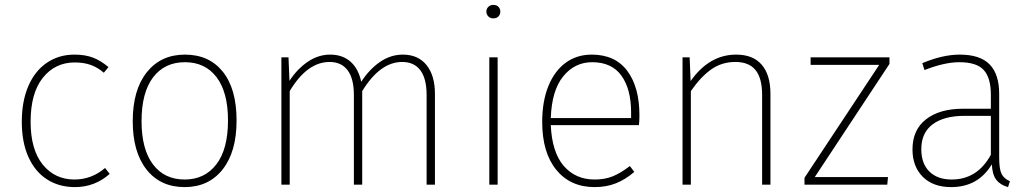

<svg xmlns="http://www.w3.org/2000/svg" viewBox="-20 -754 4213 784"><path d="M423 -480 404 -457Q380 -478 351.5 -488.5Q323 -499 285 -499Q205 -499 155 -436.5Q105 -374 105 -257Q105 -143 154.5 -82Q204 -21 284 -21Q354 -21 409 -68L428 -44Q367 10 286 10Q221 10 172 -21.5Q123 -53 96 -113Q69 -173 69 -257Q69 -340 95.5 -402Q122 -464 171 -497.5Q220 -531 284 -531Q327 -531 359 -519Q391 -507 423 -480Z M946 -262Q946 -134 889 -62Q832 10 734 10Q635 10 578.5 -61.5Q522 -133 522 -259Q522 -387 579.5 -459Q637 -531 735 -531Q834 -531 890 -461Q946 -391 946 -262ZM558 -259Q558 -145 604.5 -83Q651 -21 734 -21Q816 -21 863.5 -83Q911 -145 911 -262Q911 -377 864.5 -438.5Q818 -500 735 -500Q652 -500 605 -438Q558 -376 558 -259Z M1756 -371V0H1722V-366Q1722 -433 1696.5 -467Q1671 -501 1622 -501Q1532 -501 1459 -382V0H1425V-366Q1425 -433 1399.5 -467Q1374 -501 1326 -501Q1234 -501 1163 -382V0H1129V-520H1158L1162 -424Q1194 -473 1237 -502Q1280 -531 1328 -531Q1379 -531 1411.5 -502Q1444 -473 1455 -420Q1488 -471 1531.5 -501Q1575 -531 1625 -531Q1687 -531 1721.5 -488.5Q1756 -446 1756 -371Z M2012 0H1978V-520H2012ZM2023 -707Q2023 -695 2015.5 -687Q2008 -679 1994 -679Q1982 -679 1974 -687Q1966 -695 1966 -707Q1966 -718 1974 -726Q1982 -734 1994 -734Q2008 -734 2015.5 -726Q2023 -718 2023 -707Z M2589 -243H2229Q2234 -132 2282 -76.5Q2330 -21 2408 -21Q2450 -21 2482 -34Q2514 -47 2552 -76L2570 -52Q2534 -21 2495 -5.5Q2456 10 2408 10Q2309 10 2251.5 -60.5Q2194 -131 2194 -256Q2194 -340 2219 -402Q2244 -464 2289.5 -497.5Q2335 -531 2396 -531Q2492 -531 2541.5 -464.5Q2591 -398 2591 -283Q2591 -261 2589 -243ZM2557 -295Q2557 -390 2517.5 -445Q2478 -500 2398 -500Q2327 -500 2280 -442.5Q2233 -385 2229 -272H2557Z M3126 -371V0H3092V-366Q3092 -435 3065 -468Q3038 -501 2983 -501Q2927 -501 2884 -470.5Q2841 -440 2801 -382V0H2767V-520H2796L2800 -423Q2876 -531 2986 -531Q3055 -531 3090.5 -489.5Q3126 -448 3126 -371Z M3612 -493 3307 -31H3606L3603 0H3265V-28L3570 -489H3290V-520H3612Z M4104 -14 4096 10Q4064 1 4048 -20Q4032 -41 4030 -83Q3974 10 3864 10Q3790 10 3748 -32Q3706 -74 3706 -144Q3706 -224 3761.5 -267Q3817 -310 3912 -310H4026V-368Q4026 -436 3997 -468Q3968 -500 3897 -500Q3837 -500 3755 -468L3746 -496Q3829 -531 3899 -531Q3982 -531 4021 -491Q4060 -451 4060 -371V-111Q4060 -63 4070 -43.5Q4080 -24 4104 -14ZM4026 -122V-281H3919Q3835 -281 3788.5 -246.5Q3742 -212 3742 -145Q3742 -86 3775 -53.5Q3808 -21 3866 -21Q3971 -21 4026 -122Z"/></svg>

Font: FiraGO UltraLight
Style: Regular
Weight: 200
Designer: bBox Type
Foundry: bBox Type GmbH
Version: Version 1.001